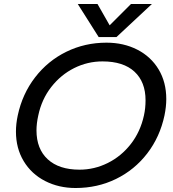

<svg xmlns="http://www.w3.org/2000/svg" viewBox="-20 -928 866 963"><path d="M370 -908H469L530 -801L637 -908H742L564 -742H475ZM60 -268Q60 -307 69 -349Q92 -457 156 -540Q220 -623 313 -668.5Q406 -714 514 -714Q600 -714 668.5 -679Q737 -644 775.5 -580Q814 -516 814 -431Q814 -393 805 -349Q782 -241 718.5 -158.5Q655 -76 562 -30.5Q469 15 359 15Q275 15 206.5 -20Q138 -55 99 -119.5Q60 -184 60 -268ZM702 -349Q710 -385 710 -425Q710 -517 654.5 -568.5Q599 -620 494 -620Q419 -620 352 -586.5Q285 -553 237 -491.5Q189 -430 172 -349Q163 -309 163 -274Q163 -181 219.5 -129Q276 -77 379 -77Q453 -77 520.5 -110.5Q588 -144 636 -205.5Q684 -267 702 -349Z"/></svg>

Font: Prompt
Style: Italic
Weight: 400
Italic angle: -12°
Designer: Katatrad Team
Foundry: CadsonDemak
Version: Version 1.001